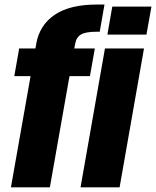

<svg xmlns="http://www.w3.org/2000/svg" viewBox="-20 -806 672 826"><path d="M27 0 111.5 -478.5H41.5L62.5 -597.5H132.5L136 -618.5Q150.5 -698.5 215.5 -742.5Q280.5 -786.5 397.5 -786.5H429.5L409 -669.5H396Q349 -669.5 328.8 -657.8Q308.5 -646 303.5 -618L299.5 -597.5H388L367 -478.5H279L194.5 0ZM326.5 0 431.5 -597.5H599.5L494.5 0ZM463 -777.5H631.5L610 -657H442Z"/></svg>

Font: Anybody Condensed ExtraBold
Style: Italic
Weight: 800
Width: 3
Italic angle: -10°
Designer: Tyler Finck
Foundry: Etcetera Type Company
Version: Version 1.010; ttfautohint (v1.8.3) -l 8 -r 50 -G 200 -x 14 